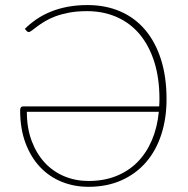

<svg xmlns="http://www.w3.org/2000/svg" viewBox="-20 -732 744 758"><path d="M329 5.5Q272.5 5.5 223.2 -14.5Q174 -34.5 137.8 -73Q101.5 -111.5 80.5 -167.8Q59.5 -224 59.5 -297Q59.5 -312 72 -312H608.5Q609 -319 609.2 -326Q609.5 -333 609.5 -340.5Q609.5 -424 588.8 -488.8Q568 -553.5 530.5 -597.8Q493 -642 440.2 -665Q387.5 -688 323.5 -688Q283.5 -688 252.2 -682Q221 -676 197 -666.8Q173 -657.5 155.5 -646.8Q138 -636 125.8 -626.8Q113.5 -617.5 105.8 -611.5Q98 -605.5 93.5 -605.5Q88.5 -605.5 85.5 -609.5L78 -618Q98 -638 123 -655.2Q148 -672.5 178.8 -685.2Q209.5 -698 246 -705Q282.5 -712 325.5 -712Q397 -712 454.8 -687Q512.5 -662 553 -614.2Q593.5 -566.5 615.5 -497.5Q637.5 -428.5 637.5 -340.5Q637.5 -264.5 616.8 -200.8Q596 -137 556.2 -91.2Q516.5 -45.5 459.2 -20Q402 5.5 329 5.5ZM329.5 -17.5Q390 -17.5 438.8 -37Q487.5 -56.5 522.8 -92.2Q558 -128 579.5 -178.2Q601 -228.5 607 -290.5H86Q86 -226.5 105 -175.8Q124 -125 156.8 -89.8Q189.5 -54.5 234 -36Q278.5 -17.5 329.5 -17.5Z"/></svg>

Font: Lato Thin
Style: Regular
Weight: 200
Designer: Lukasz Dziedzic
Foundry: tyPoland Lukasz Dziedzic
Version: Version 2.007; 2014-02-27